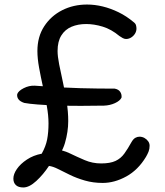

<svg xmlns="http://www.w3.org/2000/svg" viewBox="-20 -792 730 847"><path d="M83 35Q61 35 50 24.5Q39 14 39 -4Q39 -24 54.5 -46.5Q70 -69 98.5 -88Q127 -107 164 -114Q182 -146 188 -177Q194 -208 194 -248Q194 -283 186.5 -324.5Q179 -366 169.5 -409Q160 -452 152.5 -493Q145 -534 145 -567Q145 -630 175 -676Q205 -722 254.5 -747Q304 -772 364 -772Q398 -772 433 -763.5Q468 -755 503 -738Q538 -721 570 -694Q578 -688 580 -680.5Q582 -673 582 -666Q582 -654 575.5 -643.5Q569 -633 558.5 -626.5Q548 -620 536 -620Q529 -620 521.5 -624Q514 -628 507 -633Q471 -663 433 -674.5Q395 -686 360 -686Q324 -686 295.5 -674Q267 -662 250.5 -635.5Q234 -609 234 -567Q234 -544 241 -508Q248 -472 257.5 -429.5Q267 -387 274 -343Q281 -299 281 -258Q281 -211 266.5 -161Q252 -111 211 -73L223 -133Q256 -131 288 -115.5Q320 -100 354 -85.5Q388 -71 426 -71Q466 -71 489.5 -82Q513 -93 528.5 -114.5Q544 -136 560 -165Q568 -179 577 -184Q586 -189 595 -189Q607 -189 617 -183.5Q627 -178 633.5 -169Q640 -160 640 -149Q640 -135 635.5 -123.5Q631 -112 624 -100Q589 -42 537 -13.5Q485 15 433 15Q391 15 354.5 4.5Q318 -6 288.5 -20.5Q259 -35 236 -46.5Q213 -58 196 -60Q171 -22 140 6.5Q109 35 83 35ZM439 -326Q390 -325 337 -325Q284 -325 234.5 -326.5Q185 -328 146.5 -331Q108 -334 87 -338Q69 -344 61.5 -354Q54 -364 56 -377Q61 -391 84.5 -403Q108 -415 133 -414Q161 -412 193.5 -410Q226 -408 261.5 -406Q297 -404 334.5 -403Q372 -402 410.5 -401.5Q449 -401 486 -401Q503 -398 510.5 -386.5Q518 -375 516 -361Q509 -347 487 -337Q465 -327 439 -326Z"/></svg>

Font: Playpen Sans Hebrew
Style: Regular
Weight: 400
Designer: Tom Grace, Laura Meseguer, Veronika Burian, José Scaglione
Foundry: TypeTogether
Version: Version 2.000